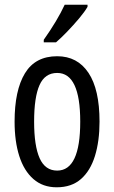

<svg xmlns="http://www.w3.org/2000/svg" viewBox="-20 -786 485 816"><path d="M403 -269Q403 -186 383.5 -123Q364 -60 324 -25Q284 10 221 10Q162 10 122 -25Q82 -60 62 -122.5Q42 -185 42 -269Q42 -402 86 -474.5Q130 -547 223 -547Q309 -547 356 -476.5Q403 -406 403 -269ZM125 -269Q125 -166 148.5 -113.5Q172 -61 223 -61Q321 -61 321 -269Q321 -476 223 -476Q171 -476 148 -424.5Q125 -373 125 -269ZM352 -757Q340 -736 316 -707.5Q292 -679 265.5 -651.5Q239 -624 218 -606H166V-617Q224 -699 255 -766H352Z"/></svg>

Font: Noto Sans Kannada ExtraCondensed
Style: Regular
Weight: 400
Width: 2
Designer: Jelle Bosma - Monotype Design Team
Foundry: Monotype Imaging Inc.
Version: Version 2.005; ttfautohint (v1.8.4.7-5d5b)